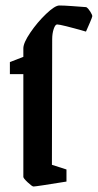

<svg xmlns="http://www.w3.org/2000/svg" viewBox="-20 -669 356 699"><path d="M65 -25V-399H16V-443L65 -462V-493Q65 -513 90.5 -550.5Q116 -588 148 -618.5Q180 -649 196 -649Q212 -649 240 -647Q268 -645 294 -643Q301 -639 308.5 -627Q316 -615 316 -610Q316 -607 307 -586Q298 -565 293 -554Q202 -580 188 -580Q181 -580 175.5 -563.5Q170 -547 170 -526L169 -69L222 -52V-8Q111 10 102 10Q97 10 81 -5Q65 -20 65 -25Z"/></svg>

Font: Grenze Medium
Style: Regular
Weight: 500
Designer: Renata Polastri
Foundry: Omnibus-Type
Version: Version 1.002; ttfautohint (v1.8)